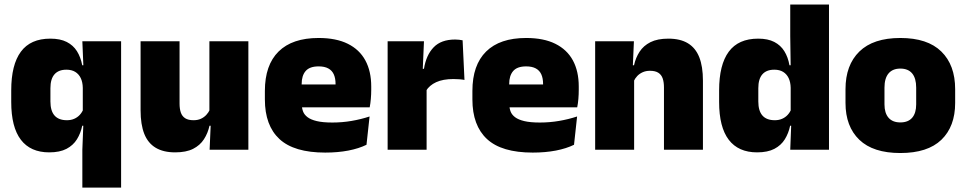

<svg xmlns="http://www.w3.org/2000/svg" viewBox="-20 -680 4387 872"><path d="M203.5 12Q118.5 12 74.8 -45.2Q31 -102.5 31 -217V-269.5Q31 -386 74.8 -445.2Q118.5 -504.5 208.5 -504.5Q253.5 -504.5 283 -489.5Q312.5 -474.5 329.5 -447.5Q346.5 -420.5 353.5 -383.5H399L356 -281Q355.5 -307 346.8 -325.2Q338 -343.5 321.8 -353.5Q305.5 -363.5 281.5 -363.5Q246 -363.5 227.5 -342.5Q209 -321.5 209 -279.5V-219Q209 -176.5 227.8 -155.2Q246.5 -134 284 -134Q302.5 -134 317.2 -140.5Q332 -147 342.5 -158.5Q353 -170 359 -185L402.5 -109H353.5Q346.5 -75 329.5 -47.5Q312.5 -20 282 -4Q251.5 12 203.5 12ZM354 172V0L359 -128.5L356 -153V-350L359 -372.5L354 -492.5H530V172Z M795.5 -492.5V-209.5Q795.5 -186 801.2 -169Q807 -152 821 -143Q835 -134 859 -134Q878 -134 892.2 -140.5Q906.5 -147 916.8 -158Q927 -169 933 -182L960 -109H931.5Q924 -75 906.2 -47.5Q888.5 -20 857 -4Q825.5 12 775.5 12Q722 12 687 -9Q652 -30 635.2 -72.2Q618.5 -114.5 618.5 -179V-492.5ZM1108 -492.5V0H932L937.5 -126.5L931 -144.5V-492.5Z M1457 13Q1315.5 13 1249.2 -48.5Q1183 -110 1183 -228.5V-267Q1183 -384.5 1245.2 -446Q1307.5 -507.5 1427 -507.5Q1506.5 -507.5 1559.5 -481.2Q1612.5 -455 1639.2 -405.8Q1666 -356.5 1666 -287V-271.5Q1666 -251.5 1664.2 -230.8Q1662.5 -210 1659 -192.5H1500.5Q1502.5 -223 1503.2 -250Q1504 -277 1504 -298.5Q1504 -324.5 1496 -342.2Q1488 -360 1471 -369.2Q1454 -378.5 1427 -378.5Q1386.5 -378.5 1368.2 -357.5Q1350 -336.5 1350 -298V-253.5L1351 -234.5V-203.5Q1351 -188 1356.5 -173.5Q1362 -159 1376.8 -147.8Q1391.5 -136.5 1418.8 -130Q1446 -123.5 1489.5 -123.5Q1534 -123.5 1576.5 -130.8Q1619 -138 1658.5 -151L1644.5 -22.5Q1610 -5.5 1562.2 3.8Q1514.5 13 1457 13ZM1276.5 -192.5V-296.5H1623.5V-192.5Z M1915 -267.5 1864 -367.5H1905.5Q1915.5 -430 1949.5 -465.2Q1983.5 -500.5 2047 -500.5Q2056.5 -500.5 2064.8 -499.5Q2073 -498.5 2081 -497L2089.5 -317Q2079.5 -319 2065.8 -320Q2052 -321 2039 -321Q1992 -321 1961 -306.8Q1930 -292.5 1915 -267.5ZM1740.5 0V-492.5H1905.5L1898.5 -329.5H1917.5V0Z M2399.5 13Q2258 13 2191.8 -48.5Q2125.5 -110 2125.5 -228.5V-267Q2125.5 -384.5 2187.8 -446Q2250 -507.5 2369.5 -507.5Q2449 -507.5 2502 -481.2Q2555 -455 2581.8 -405.8Q2608.5 -356.5 2608.5 -287V-271.5Q2608.5 -251.5 2606.8 -230.8Q2605 -210 2601.5 -192.5H2443Q2445 -223 2445.8 -250Q2446.5 -277 2446.5 -298.5Q2446.5 -324.5 2438.5 -342.2Q2430.5 -360 2413.5 -369.2Q2396.5 -378.5 2369.5 -378.5Q2329 -378.5 2310.8 -357.5Q2292.5 -336.5 2292.5 -298V-253.5L2293.5 -234.5V-203.5Q2293.5 -188 2299 -173.5Q2304.5 -159 2319.2 -147.8Q2334 -136.5 2361.2 -130Q2388.5 -123.5 2432 -123.5Q2476.5 -123.5 2519 -130.8Q2561.5 -138 2601 -151L2587 -22.5Q2552.5 -5.5 2504.8 3.8Q2457 13 2399.5 13ZM2219 -192.5V-296.5H2566V-192.5Z M2995.5 0V-283Q2995.5 -306.5 2989.8 -323.5Q2984 -340.5 2970 -349.5Q2956 -358.5 2932 -358.5Q2913.5 -358.5 2899 -352Q2884.5 -345.5 2874.2 -334.8Q2864 -324 2858 -310.5L2831 -383.5H2859.5Q2867 -418 2884.8 -445.2Q2902.5 -472.5 2934.2 -488.5Q2966 -504.5 3015.5 -504.5Q3069.5 -504.5 3104.2 -483.5Q3139 -462.5 3155.8 -420.2Q3172.5 -378 3172.5 -313.5V0ZM2683 0V-492.5H2859L2853.5 -366L2860 -348V0Z M3418.5 12Q3333.5 12 3289.8 -45.2Q3246 -102.5 3246 -217V-269.5Q3246 -386 3289.8 -445.2Q3333.5 -504.5 3423.5 -504.5Q3467.5 -504.5 3496.5 -489.5Q3525.5 -474.5 3542.2 -447.5Q3559 -420.5 3565.5 -383.5H3611L3571 -281Q3570.5 -307 3561.8 -325.2Q3553 -343.5 3536.8 -353.5Q3520.5 -363.5 3496.5 -363.5Q3461 -363.5 3442.5 -342.5Q3424 -321.5 3424 -279.5V-219Q3424 -176.5 3442.8 -155.2Q3461.5 -134 3499 -134Q3517.5 -134 3532.2 -140.5Q3547 -147 3557.5 -158.5Q3568 -170 3574 -185L3617.5 -109H3568.5Q3561.5 -75 3544.5 -47.5Q3527.5 -20 3497 -4Q3466.5 12 3418.5 12ZM3569 0 3574 -128.5 3571 -153V-350V-372.5L3569 -517V-659.5H3745V0Z M4069 15Q3945.5 15 3882.8 -45.2Q3820 -105.5 3820 -212.5V-275Q3820 -384.5 3883 -446Q3946 -507.5 4069 -507.5Q4192.5 -507.5 4255.2 -446Q4318 -384.5 4318 -275V-212.5Q4318 -105.5 4255.5 -45.2Q4193 15 4069 15ZM4069 -124Q4104.5 -124 4122.8 -145.2Q4141 -166.5 4141 -206V-282Q4141 -324.5 4122.8 -346.5Q4104.5 -368.5 4069 -368.5Q4034 -368.5 4015.5 -346.5Q3997 -324.5 3997 -282V-206Q3997 -166.5 4015.5 -145.2Q4034 -124 4069 -124Z"/></svg>

Font: Anek Bangla Medium ExtraBold
Style: Regular
Weight: 800
Version: Version 1.003